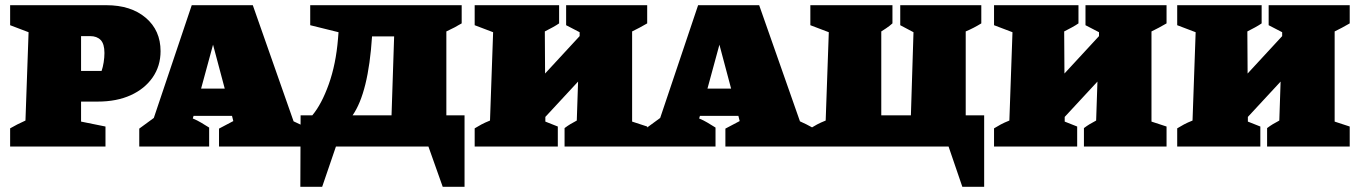

<svg xmlns="http://www.w3.org/2000/svg" viewBox="-20 -564 5237 739"><path d="M389 -544Q484 -544 541 -495.5Q598 -447 598 -367Q598 -310 567.5 -266Q537 -222 483 -197.5Q429 -173 356 -173H292V-96L386 -77V0H19V-70Q33 -78 46.5 -85Q60 -92 78 -100L90 -440L19 -467V-544ZM327 -425H292V-291H371Q376 -305 379 -324Q382 -343 382 -360Q382 -395 367.5 -410Q353 -425 327 -425Z M1110 -97Q1122 -92 1134.5 -85.5Q1147 -79 1158 -73V0H823V-69L878 -98L873 -118H725L722 -108Q739 -101 754 -92Q769 -83 785 -73V0H516V-69L572 -110L718 -544H953ZM754 -223H845L800 -392Z M1136 155 1137 -120H1182Q1218 -163 1245.5 -240Q1273 -317 1281 -415L1283 -440L1174 -467V-544H1757V-474Q1747 -469 1743.5 -466.5Q1740 -464 1731.5 -459.5Q1723 -455 1698 -443V-120H1768V155H1684L1629 0H1273L1220 155ZM1412 -424Q1398 -207 1337 -120H1487L1497 -424Z M1807 0V-70Q1820 -78 1833 -85Q1846 -92 1866 -100L1878 -440L1807 -467V-544H2132V-474Q2122 -467 2106.5 -458.5Q2091 -450 2077 -443L2078 -281L2211 -425V-440L2159 -467V-544H2471V-474Q2456 -465 2441.5 -457.5Q2427 -450 2413 -443V-96L2471 -77V0H2153V-71Q2165 -80 2175 -86Q2185 -92 2200 -100L2205 -250L2079 -114V-96L2127 -77V0Z M3059 -97Q3071 -92 3083.5 -85.5Q3096 -79 3107 -73V0H2772V-69L2827 -98L2822 -118H2674L2671 -108Q2688 -101 2703 -92Q2718 -83 2734 -73V0H2465V-69L2521 -110L2667 -544H2902ZM2703 -223H2794L2749 -392Z M3697 -120H3768V155H3684L3631 0H3099V-70Q3112 -78 3125 -85Q3138 -92 3158 -100L3170 -440L3099 -467V-544H3415V-474Q3404 -464 3390.5 -455Q3377 -446 3372 -443V-120H3486L3496 -440L3445 -467V-544H3757V-474Q3728 -456 3697 -443Z M3806 0V-70Q3819 -78 3832 -85Q3845 -92 3865 -100L3877 -440L3806 -467V-544H4131V-474Q4121 -467 4105.5 -458.5Q4090 -450 4076 -443L4077 -281L4210 -425V-440L4158 -467V-544H4470V-474Q4455 -465 4440.5 -457.5Q4426 -450 4412 -443V-96L4470 -77V0H4152V-71Q4164 -80 4174 -86Q4184 -92 4199 -100L4204 -250L4078 -114V-96L4126 -77V0Z M4511 0V-70Q4524 -78 4537 -85Q4550 -92 4570 -100L4582 -440L4511 -467V-544H4836V-474Q4826 -467 4810.5 -458.5Q4795 -450 4781 -443L4782 -281L4915 -425V-440L4863 -467V-544H5175V-474Q5160 -465 5145.5 -457.5Q5131 -450 5117 -443V-96L5175 -77V0H4857V-71Q4869 -80 4879 -86Q4889 -92 4904 -100L4909 -250L4783 -114V-96L4831 -77V0Z"/></svg>

Font: Piazzolla SC Black
Style: Regular
Weight: 900
Designer: Juan Pablo del Peral
Foundry: Huerta Tipografica
Version: Version 1.330